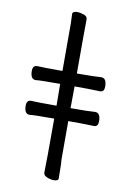

<svg xmlns="http://www.w3.org/2000/svg" viewBox="-98 -846 696 1024"><g transform="rotate(10 250.0 -333.5)"><path d="M267 119Q251 119 231 111Q211 103 211 88Q213 29 213 -205Q96 -205 80 -202Q51 -202 51 -247Q51 -277 75 -277Q101 -275 213 -275L212 -393Q96 -393 80 -390Q51 -390 51 -435Q51 -465 75 -465Q101 -463 212 -463V-719Q210 -751 210 -771Q210 -786 236 -786Q253 -786 272 -779Q291 -772 291 -757Q290 -720 290 -463Q388 -463 422 -466Q451 -466 451 -420Q451 -391 429 -391Q409 -391 391.5 -392Q374 -393 290 -393L289 -275Q388 -275 422 -278Q451 -278 451 -232Q451 -203 429 -203Q409 -203 391.5 -204Q374 -205 289 -205V3Q290 8 290 16.5Q290 25 291 33L292 105Q292 119 267 119Z"/></g></svg>

Font: LXGW WenKai Mono TC
Style: Bold
Weight: 700
Designer: LXGW / Fontworks Inc.
Foundry: LXGW / Fontworks Inc.
Version: Version 1.330